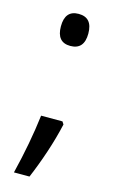

<svg xmlns="http://www.w3.org/2000/svg" viewBox="-108 -589 454 764"><g transform="rotate(15 119.0 -207.0)"><path d="M118 -413Q175 -413 175 -479Q175 -545 118 -545Q62 -545 62 -479Q62 -413 118 -413ZM78 -115Q64 1 32 131H96Q119 77 139.5 15.5Q160 -46 173 -104L166 -115Z"/></g></svg>

Font: Noto Sans Display SemiCondensed
Style: Regular
Weight: 400
Width: 4
Designer: Monotype Design team
Foundry: Monotype Imaging Inc.
Version: 1.000